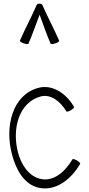

<svg xmlns="http://www.w3.org/2000/svg" viewBox="-20 -1035 499 1071"><path d="M139 -792C162 -845 180 -899 201 -953C221 -899 239 -845 262 -792C264 -788 275 -788 288 -793C302 -797 311 -804 310 -808C281 -875 246 -939 217 -1006C215 -1012 208 -1015 200 -1014C196 -1016 186 -1013 184 -1006C155 -939 120 -875 91 -808C90 -804 100 -797 113 -793C126 -788 138 -788 139 -792ZM393 -439C350 -513 273 -566 194 -545C50 -506 5 -332 47 -173C69 -90 113 -7 195 12C289 34 377 -34 427 -121C429 -125 421 -133 409 -140C397 -147 386 -150 384 -146C344 -78 279 -20 206 -37C140 -52 99 -116 81 -182C45 -316 85 -464 207 -497C264 -512 318 -468 350 -414C352 -410 363 -413 375 -420C387 -427 395 -435 393 -439Z"/></svg>

Font: Nupuram Condensed Thin
Style: Regular
Weight: 100
Width: 3
Designer: Santhosh Thottingal (santhosh.thottingal@gmail.com)
Foundry: SMC
Version: Version 1.000